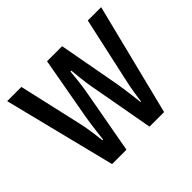

<svg xmlns="http://www.w3.org/2000/svg" viewBox="-120 -634 783 783"><g transform="rotate(-45 272.0 -242.0)"><path d="M288 -276Q282 -307 278.5 -342Q275 -377 274 -387H269Q268 -377 264.5 -342.5Q261 -308 255 -276L205 0H122L1 -484H83L145 -211Q151 -187 156.5 -148Q162 -109 163 -97H167Q168 -108 172 -140.5Q176 -173 182 -211L231 -484H318L368 -211Q374 -173 378 -140.5Q382 -108 383 -97H386Q387 -107 392.5 -142Q398 -177 406 -211L466 -484H543L422 0H338Z"/></g></svg>

Font: Pragati Narrow
Style: Regular
Weight: 400
Designer: Hector Gatti, Marcela Romero, Pablo Cosgaya and Nicolas Silva
Foundry: Omnibus-Type
Version: Version 1.010; ttfautohint (v1.3)